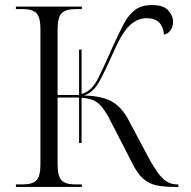

<svg xmlns="http://www.w3.org/2000/svg" viewBox="-20 -740 755 760"><path d="M43 0V-10H69Q109 -10 124.5 -26.5Q140 -43 140 -89V-626Q140 -671 124.5 -687.5Q109 -704 70 -704H43V-714H304V-704H281Q239 -704 223.5 -687Q208 -670 208 -624V-364H293V-544H303V-368Q343 -379 368.5 -430Q394 -481 427 -557Q451 -610 470.5 -646.5Q490 -683 515.5 -701.5Q541 -720 582 -720Q627 -720 646 -699Q665 -678 665 -654Q665 -634 655 -620Q645 -606 629 -603Q627 -633 610.5 -650.5Q594 -668 560 -668Q524 -668 493.5 -639.5Q463 -611 428 -531Q398 -463 373.5 -418Q349 -373 312 -362Q385 -360 423 -338Q461 -316 486 -270L573 -107Q603 -53 626.5 -31.5Q650 -10 682 -10H686V0H674Q631 0 601 -6Q571 -12 548 -31.5Q525 -51 504 -93L414 -268Q393 -309 371 -329.5Q349 -350 303 -353V-174H293V-354H208V-89Q208 -43 223.5 -26.5Q239 -10 277 -10H304V0Z"/></svg>

Font: Noto Serif Display Light
Style: Regular
Weight: 300
Designer: Monotype Design Team
Foundry: Monotype Imaging Inc.
Version: Version 2.009